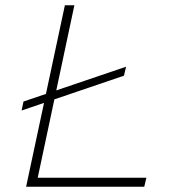

<svg xmlns="http://www.w3.org/2000/svg" viewBox="-20 -708 670 728"><path d="M62 -289 69 -323 458 -455 450 -421ZM79 0 226 -688H262L123 -34H535L527 0Z"/></svg>

Font: Saira Expanded Thin
Style: Italic
Weight: 250
Width: 7
Italic angle: -12°
Designer: Hector Gatti with collaboration of the Omnibus-Type team
Foundry: Omnibus-Type
Version: Version 1.101